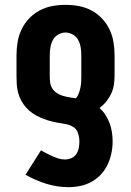

<svg xmlns="http://www.w3.org/2000/svg" viewBox="-20 -548 540 791"><path d="M262 223Q215 223 170.5 209Q126 195 85 172L149 71Q160 78 172 84Q184 90 196 95.5Q208 101 221 105Q234 109 248 109Q261 109 274 103.5Q287 98 294.5 86.5Q302 75 304.5 61.5Q307 48 307 35Q307 17 301 -0.5Q295 -18 279.5 -26.5Q264 -35 246.5 -37.5Q229 -40 212 -43.5Q195 -47 178 -52Q161 -57 144.5 -64.5Q128 -72 113.5 -82Q99 -92 87.5 -105Q76 -118 67.5 -133.5Q59 -149 54.5 -166.5Q50 -184 49 -201.5Q48 -219 48 -237V-320Q48 -347 52.5 -374.5Q57 -402 69 -427Q81 -452 100 -472Q119 -492 143.5 -505Q168 -518 195 -523Q222 -528 250 -528Q278 -528 305 -523Q332 -518 356.5 -505Q381 -492 400 -472Q419 -452 431 -427Q443 -402 447.5 -374.5Q452 -347 452 -320V-237Q452 -217 449 -198Q446 -179 438 -162Q430 -145 418 -130Q406 -115 390 -103Q404 -91 414.5 -74.5Q425 -58 431.5 -40.5Q438 -23 441 -4Q444 15 444 34Q444 59 439 83Q434 107 423.5 129.5Q413 152 396 170.5Q379 189 357 201Q335 213 311 218Q287 223 262 223ZM293 -143Q301 -153 305 -164.5Q309 -176 311.5 -188Q314 -200 314.5 -212Q315 -224 315 -237V-320Q315 -336 312.5 -352Q310 -368 302.5 -382.5Q295 -397 280.5 -405.5Q266 -414 250 -414Q234 -414 219.5 -405.5Q205 -397 197.5 -382.5Q190 -368 187.5 -352Q185 -336 185 -320V-237Q185 -223 186.5 -209Q188 -195 195.5 -183.5Q203 -172 214.5 -164.5Q226 -157 239.5 -153Q253 -149 266.5 -147Q280 -145 293 -143Z"/></svg>

Font: Iosevka SS04 Heavy
Style: Regular
Weight: 900
Monospace: yes
Designer: Belleve Invis
Foundry: Belleve Invis
Version: Version 19.0.0; ttfautohint (v1.8.4)